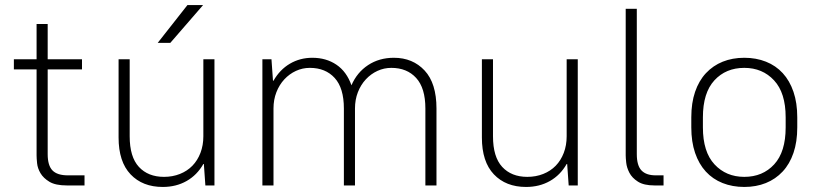

<svg xmlns="http://www.w3.org/2000/svg" viewBox="-20 -735 3245 761"><path d="M245 0Q200 0 176 -14.5Q152 -29 140.5 -48.5Q129 -68 127 -88Q125 -108 125 -119V-460H35V-500H125V-640H169V-500H305V-460H169V-124Q169 -79 188 -59.5Q207 -40 249 -40H315V0H245Z M625 6Q545 6 497.5 -44Q450 -94 450 -190V-500H494V-195Q494 -113 530.5 -73.5Q567 -34 630 -34Q664 -34 693 -45.5Q722 -57 742.5 -78Q763 -99 774.5 -129Q786 -159 786 -195V-500H830V0H794L788 -85H786Q761 -41 719.5 -17.5Q678 6 625 6ZM723 -715H785L655 -565H605Z M1020 -500H1056L1062 -415H1064Q1089 -459 1129 -482.5Q1169 -506 1218 -506Q1273 -506 1313.5 -478.5Q1354 -451 1373 -397Q1395 -448 1439 -477Q1483 -506 1541 -506Q1616 -506 1663 -455.5Q1710 -405 1710 -305V0H1666V-305Q1666 -386 1629.5 -426Q1593 -466 1531 -466Q1502 -466 1476 -454Q1450 -442 1430 -420.5Q1410 -399 1398.5 -369.5Q1387 -340 1387 -305V0H1343V-305Q1343 -386 1306.5 -426Q1270 -466 1208 -466Q1179 -466 1153 -454Q1127 -442 1107 -420.5Q1087 -399 1075.5 -369.5Q1064 -340 1064 -305V0H1020Z M2065 6Q1985 6 1937.5 -44Q1890 -94 1890 -190V-500H1934V-195Q1934 -113 1970.5 -73.5Q2007 -34 2070 -34Q2104 -34 2133 -45.5Q2162 -57 2182.5 -78Q2203 -99 2214.5 -129Q2226 -159 2226 -195V-500H2270V0H2234L2228 -85H2226Q2201 -41 2159.5 -17.5Q2118 6 2065 6Z M2574 0Q2532 0 2508.5 -15Q2485 -30 2474.5 -50.5Q2464 -71 2462 -90.5Q2460 -110 2460 -119V-700H2504V-124Q2504 -79 2522.5 -59.5Q2541 -40 2579 -40H2610V0H2574Z M2930 6Q2883 6 2844 -9.5Q2805 -25 2777.5 -55Q2750 -85 2735 -129Q2720 -173 2720 -230V-270Q2720 -327 2735 -371Q2750 -415 2778 -445Q2806 -475 2844.5 -490.5Q2883 -506 2930 -506Q2977 -506 3016 -490.5Q3055 -475 3082.5 -445Q3110 -415 3125 -371Q3140 -327 3140 -270V-230Q3140 -173 3125 -129Q3110 -85 3082 -55Q3054 -25 3015.5 -9.5Q2977 6 2930 6ZM2930 -34Q3003 -34 3048.5 -83.5Q3094 -133 3094 -230V-270Q3094 -367 3048 -416.5Q3002 -466 2930 -466Q2857 -466 2811.5 -416.5Q2766 -367 2766 -270V-230Q2766 -133 2812 -83.5Q2858 -34 2930 -34Z"/></svg>

Font: PT Root UI Light
Style: Regular
Weight: 300
Designer: Vitaly Kuzmin
Foundry: ParaType Ltd.
Version: Version 2.000G